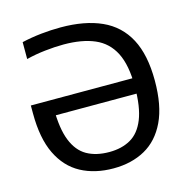

<svg xmlns="http://www.w3.org/2000/svg" viewBox="-110 -856 953 972"><g transform="rotate(-15 366.5 -370.5)"><path d="M367.5 9.5Q270 9.5 197.2 -29.8Q124.5 -69 84.5 -151.8Q44.5 -234.5 44.5 -365V-406.5H613V-326H114L153 -364Q153 -257 178 -193.8Q203 -130.5 251 -103.2Q299 -76 368 -76Q433.5 -76 480.2 -102.8Q527 -129.5 552.5 -192.5Q578 -255.5 578 -363.5Q578 -475.5 544.8 -540.8Q511.5 -606 446 -634Q380.5 -662 284 -662Q239 -662 187 -656.2Q135 -650.5 87.5 -638.5V-727Q137.5 -738.5 189.5 -744Q241.5 -749.5 292 -749.5Q418.5 -749.5 506 -710Q593.5 -670.5 638.5 -585.8Q683.5 -501 683.5 -366Q683.5 -235.5 644 -152.5Q604.5 -69.5 533.5 -30Q462.5 9.5 367.5 9.5Z"/></g></svg>

Font: Encode Sans Condensed Thin Medium
Style: Regular
Weight: 500
Version: Version 3.002